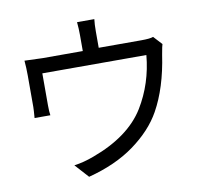

<svg xmlns="http://www.w3.org/2000/svg" viewBox="-78 -701 927 866"><g transform="rotate(-10 386.0 -268.0)"><path d="M655.3 -491.2C645.5 -487.3 627 -485.4 599.6 -485.4H405.3V-559.6C405.3 -582 406.2 -600.6 408.2 -616.2H329.1C331.1 -594.7 332 -575.2 332 -557.6V-483.4H147.5C137.7 -483.4 110.4 -484.4 65.4 -486.3C67.4 -463.9 68.4 -441.4 68.4 -418V-273.4C68.4 -265.6 67.4 -249 65.4 -223.6H137.7C135.7 -234.4 134.8 -250 134.8 -269.5V-416H611.3C603.5 -330.1 578.1 -252 535.2 -181.6C488.3 -105.5 408.2 -46.9 295.9 -5.9C264.6 5.9 234.4 13.7 205.1 17.6L261.7 80.1C344.7 58.6 415 27.3 472.7 -14.6C530.3 -56.6 574.2 -103.5 603.5 -156.2C640.6 -222.7 667 -305.7 681.6 -405.3C686.5 -432.6 689.5 -448.2 691.4 -452.1Z"/></g></svg>

Font: Gen Shin Gothic P Normal
Style: Regular
Weight: 300
Designer: [Source Han Sans]
Ryoko NISHIZUKA  (kana & ideographs); Paul D. Hunt (Latin, Greek & Cyrillic); Wenlong ZHANG  (bopomofo
Version: Version 1.002.20150607